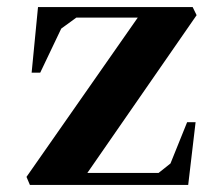

<svg xmlns="http://www.w3.org/2000/svg" viewBox="-20 -525 630 545"><path d="M538.1 -481.9 228 -34.2H430.2L463.9 -61L511.2 -178.2H535.2L514.2 0H64.9L55.2 -22.9L371.1 -475.1H196.8L153.8 -443.8L94.2 -318.8H69.8L87.9 -504.9H526.9Z"/></svg>

Font: Ortica Angular Bold
Style: Regular
Weight: 700
Designer: Benedetta Bovani
Foundry: Collletttivo
Version: Version 2.000;Glyphs 3.1.2 (3151)